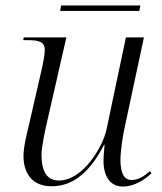

<svg xmlns="http://www.w3.org/2000/svg" viewBox="-20 -673 592 703"><path d="M200 -633H490L494 -653H204ZM430 10C473 10 511 -16 535 -39L529 -46C506 -27 487 -14 461 -14C433 -14 421 -42 421 -88C421 -121 430 -178 437 -209L507 -536H441L370 -199C356 -134 283 -12 196 -12C151 -12 132 -46 132 -107C132 -136 145 -195 154 -234L223 -536H67L65 -526H79C122 -526 144 -521 144 -489C144 -476 138 -441 132 -416L87 -220C78 -183 66 -135 66 -102C66 -43 94 9 169 9C253 9 313 -50 361 -143H363C360 -117 359 -97 359 -84C359 -29 382 10 430 10Z"/></svg>

Font: Noto Serif Display Light
Style: Italic
Weight: 300
Italic angle: -12°
Designer: Monotype Design Team
Foundry: Monotype Imaging Inc.
Version: Version 2.009